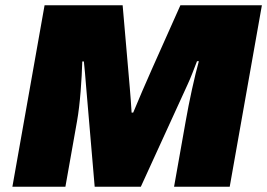

<svg xmlns="http://www.w3.org/2000/svg" viewBox="-20 -708 1013 728"><path d="M27 0H228L272 -248C284 -314 290 -409 292 -475H298C301 -446 304 -415 306 -386L339 0H514L691 -387C703 -412 718 -453 727 -476H734C718 -419 697 -323 684 -248L640 0H851L973 -688H664L556 -446C531 -390 508 -336 485 -281H479C476 -337 468 -421 466 -446L445 -688H149Z"/></svg>

Font: Archivo Black
Style: Italic
Weight: 900
Italic angle: -10°
Designer: Hector Gatti
Foundry: Omnibus-Type
Version: Version 2.001